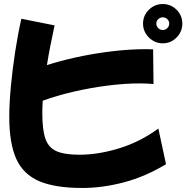

<svg xmlns="http://www.w3.org/2000/svg" viewBox="-20 -883 951 953"><path d="M788 -668Q748 -668 719 -697Q690 -726 690 -766Q690 -806 719 -834.5Q748 -863 788 -863Q828 -863 856.5 -834.5Q885 -806 885 -766Q885 -726 856.5 -697Q828 -668 788 -668ZM788 -734Q801 -734 810.5 -743.5Q820 -753 820 -766Q820 -779 810.5 -788Q801 -797 788 -797Q775 -797 765.5 -788Q756 -779 756 -766Q756 -753 765.5 -743.5Q775 -734 788 -734ZM388 50Q253 50 174 16Q95 -18 60.5 -95Q26 -172 26 -302Q26 -370 34 -455Q42 -540 55.5 -627.5Q69 -715 86 -790L251 -757Q241 -711 231 -661Q221 -611 213 -560Q278 -581 360.5 -599Q443 -617 532.5 -628Q622 -639 706 -639Q714 -639 723 -638.5Q732 -638 740 -638L742 -466Q709 -469 672 -469Q599 -469 513 -458Q427 -447 343.5 -427.5Q260 -408 192 -383Q190 -350 190 -321Q190 -240 205 -195.5Q220 -151 259.5 -133Q299 -115 374 -115Q469 -115 573.5 -147.5Q678 -180 766 -245L804 -68Q701 -6 595 22Q489 50 388 50Z"/></svg>

Font: Mochiy Pop P One
Style: Regular
Weight: 400
Designer: FONTDASU
Foundry: FONTDASU / Google Inc. / Adobe
Version: Version 2.000